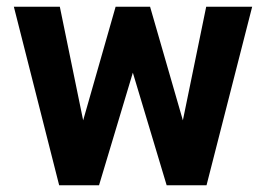

<svg xmlns="http://www.w3.org/2000/svg" viewBox="-20 -548 790 568"><path d="M21 -528 155 0H273L373 -333L473 0H591L726 -528H590L521 -192L424 -528H322L226 -192L157 -528Z"/></svg>

Font: Asimov Pro
Style: Bd
Weight: 700
Designer: Google
Version: Version 2.000980; 2014